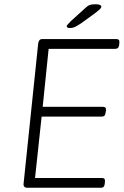

<svg xmlns="http://www.w3.org/2000/svg" viewBox="-20 -884 586 904"><path d="M109 0Q99 0 94.5 -5Q90 -10 91 -19L160 -681Q162 -690 166 -695Q170 -700 180 -700H528Q536 -700 539.5 -696Q543 -692 542 -683L541 -672Q540 -663 535.5 -658.5Q531 -654 522 -654H209L181 -381H465Q473 -381 476.5 -377Q480 -373 479 -363L477 -353Q476 -344 472 -339.5Q468 -335 459 -335H176L145 -46H460Q468 -46 471.5 -42Q475 -38 474 -28L473 -18Q472 -9 468 -4.5Q464 0 455 0ZM309 -752Q303 -752 298.5 -754Q294 -756 294 -760Q294 -764 299.5 -769.5Q305 -775 313 -784L376 -841Q390 -855 400 -859.5Q410 -864 429 -864Q443 -864 450 -861Q457 -858 457 -852Q457 -847 448.5 -839Q440 -831 414 -812L360 -773Q343 -762 332.5 -757Q322 -752 309 -752Z"/></svg>

Font: Asap ExtraLight
Style: Italic
Weight: 250
Italic angle: -6°
Version: Version 3.001